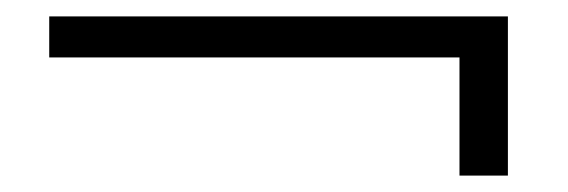

<svg xmlns="http://www.w3.org/2000/svg" viewBox="-20 -449 692 234"><path d="M40 -429H599V-235H540V-379H40Z"/></svg>

Font: Albert Sans Light
Style: Regular
Weight: 300
Designer: Andreas Rasmussen
Foundry: a.Foundry
Version: Version 1.025